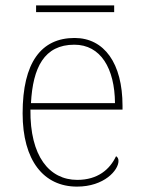

<svg xmlns="http://www.w3.org/2000/svg" viewBox="-20 -683 529 713"><path d="M114 -638H404V-663H114ZM266 10C367 10 420 -51 420 -85C420 -94 417 -99 411 -103C388 -54 343 -15 267 -15C163 -15 91 -103 93 -276H435V-290C435 -448 367 -542 257 -542C133 -542 64 -451 64 -262C64 -87 142 10 266 10ZM407 -300H95C102 -432 144 -517 256 -517C354 -517 406 -429 407 -300Z"/></svg>

Font: Noto Serif Malayalam Thin
Style: Regular
Weight: 100
Designer: Indian type Foundry, Jelle Bosma, Monotype Design Team
Foundry: Monotype Imaging Inc.
Version: Version 2.104